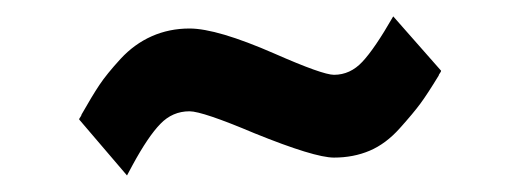

<svg xmlns="http://www.w3.org/2000/svg" viewBox="-20 -422 626 231"><path d="M453.1 -402.3 510.7 -336.9Q510.7 -335.9 509.3 -334Q507.8 -332 507.8 -331.1Q494.1 -308.6 485.8 -297.4Q477.5 -286.1 460.9 -267.6Q444.3 -249 424.8 -240.7Q405.3 -232.4 381.8 -232.4Q358.4 -232.4 286.1 -261.7Q223.6 -288.1 208 -288.1Q187.5 -288.1 172.9 -272.9Q158.2 -257.8 139.6 -223.6L132.8 -210.9L75.2 -278.3Q75.2 -279.3 76.7 -281.2Q78.1 -283.2 78.1 -284.2Q90.8 -306.6 99.6 -319.8Q108.4 -333 125 -351.1Q141.6 -369.1 162.6 -378.4Q183.6 -387.7 208 -387.7Q241.2 -387.7 310.5 -357.4Q368.2 -332 381.8 -332Q401.4 -332 416 -347.7Q430.7 -363.3 453.1 -402.3Z"/></svg>

Font: Thabit-Bold
Style: Bold
Weight: 700
Designer: Regenerated by Nadim Shaikli
Foundry: MAK Alagha
Version: 0.01